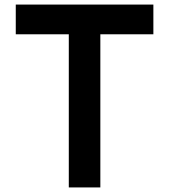

<svg xmlns="http://www.w3.org/2000/svg" viewBox="-20 -820 740 840"><path d="M281 0H419V-670H651V-800H49V-670H281Z"/></svg>

Font: Martian Mono Std Md
Style: Regular
Weight: 500
Monospace: yes
Designer: Roman Shamin
Foundry: Evil Martians
Version: Version 1.000